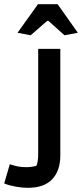

<svg xmlns="http://www.w3.org/2000/svg" viewBox="-58 -702 393 920"><path d="M26 -545 124 -682H218L315 -545L251 -533L174 -602H168L89 -533ZM-38 177 -11 85Q13 93 30 96Q47 99 68 99Q95 99 117 92Q125 71 125 35V-468H231V43Q231 116 192 157Q153 198 75 198Q49 198 18 192.5Q-13 187 -38 177Z"/></svg>

Font: Athiti SemiBold
Style: Regular
Weight: 600
Designer: CadsonDemak Team
Foundry: CadsonDemak
Version: Version 1.033